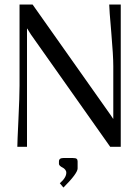

<svg xmlns="http://www.w3.org/2000/svg" viewBox="-20 -653 623 854"><path d="M325.2 64.9V96.2Q325.2 118.2 262.2 181.2L246.1 162.1Q274.9 137.2 274.9 115.2Q274.9 107.4 269.8 101.3Q264.6 95.2 258.5 92.3Q252.4 89.4 247.3 85Q242.2 80.6 242.2 76.2V64.9Q242.2 49.8 262.2 49.8H303.2Q316.9 49.8 321 53.5Q325.2 57.1 325.2 64.9ZM66.9 -632.8H125L472.2 -141.1L482.9 -125H483.9V-358.9Q483.9 -405.8 474.9 -509.5Q465.8 -613.3 465.8 -632.8H517.1V0H470.2L117.2 -500L101.1 -525.9H100.1V-273.9V0H57.1Q57.1 -19.5 62 -122.1Q66.9 -224.6 66.9 -272Z"/></svg>

Font: Resagokr
Style: Regular
Weight: 500
Designer: gluk
Foundry: gluk
Version: Version 0.95